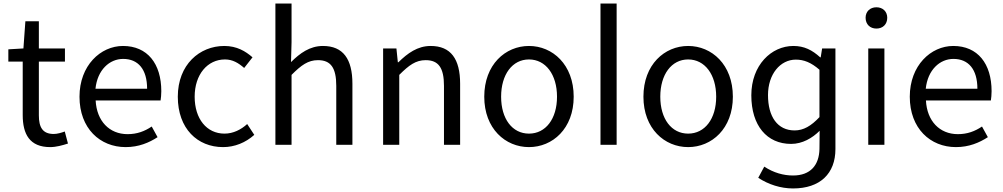

<svg xmlns="http://www.w3.org/2000/svg" viewBox="-20 -816 5650 1082"><path d="M263 13C296 13 332 3 363 -7L345 -75C327 -68 302 -61 283 -61C220 -61 199 -99 199 -166V-469H346V-543H199V-696H123L112 -543L27 -538V-469H108V-168C108 -60 147 13 263 13Z M688 13C762 13 820 -12 868 -43L835 -103C795 -76 752 -60 699 -60C596 -60 525 -134 519 -250H885C887 -263 889 -282 889 -302C889 -457 811 -557 673 -557C547 -557 428 -447 428 -271C428 -92 544 13 688 13ZM518 -316C529 -422 597 -484 674 -484C759 -484 809 -425 809 -316Z M1237 13C1302 13 1364 -12 1413 -56L1373 -117C1339 -86 1295 -63 1245 -63C1145 -63 1077 -146 1077 -271C1077 -396 1149 -481 1248 -481C1291 -481 1324 -461 1356 -433L1403 -493C1364 -527 1315 -557 1244 -557C1105 -557 982 -452 982 -271C982 -91 1093 13 1237 13Z M1532 0H1623V-394C1678 -449 1716 -477 1772 -477C1844 -477 1875 -434 1875 -332V0H1966V-344C1966 -483 1914 -557 1800 -557C1726 -557 1670 -516 1620 -466L1623 -578V-796H1532Z M2139 0H2230V-394C2285 -449 2323 -477 2379 -477C2451 -477 2482 -434 2482 -332V0H2573V-344C2573 -483 2521 -557 2407 -557C2333 -557 2277 -516 2225 -465H2222L2214 -543H2139Z M2961 13C3094 13 3213 -91 3213 -271C3213 -452 3094 -557 2961 -557C2828 -557 2709 -452 2709 -271C2709 -91 2828 13 2961 13ZM2961 -63C2867 -63 2804 -146 2804 -271C2804 -396 2867 -481 2961 -481C3055 -481 3119 -396 3119 -271C3119 -146 3055 -63 2961 -63Z M3364 0H3455V-796H3364Z M3858 13C3991 13 4110 -91 4110 -271C4110 -452 3991 -557 3858 -557C3725 -557 3606 -452 3606 -271C3606 -91 3725 13 3858 13ZM3858 -63C3764 -63 3701 -146 3701 -271C3701 -396 3764 -481 3858 -481C3952 -481 4016 -396 4016 -271C4016 -146 3952 -63 3858 -63Z M4449 246C4602 246 4688 162 4688 24V-543H4613L4605 -493H4602C4557 -534 4512 -557 4451 -557C4327 -557 4214 -449 4214 -279C4214 -108 4302 -5 4438 -5C4502 -5 4558 -38 4599 -79L4598 24C4596 114 4548 173 4449 173C4396 173 4340 158 4287 123L4253 186C4311 224 4380 246 4449 246ZM4458 -81C4362 -81 4308 -158 4308 -280C4308 -398 4377 -480 4465 -480C4510 -480 4551 -464 4598 -423V-156C4551 -106 4508 -81 4458 -81Z M4919 -655C4955 -655 4980 -679 4980 -716C4980 -751 4955 -775 4919 -775C4883 -775 4858 -751 4858 -716C4858 -679 4883 -655 4919 -655ZM4873 0H4964V-543H4873Z M5367 13C5441 13 5499 -12 5547 -43L5514 -103C5474 -76 5431 -60 5378 -60C5275 -60 5204 -134 5198 -250H5564C5566 -263 5568 -282 5568 -302C5568 -457 5490 -557 5352 -557C5226 -557 5107 -447 5107 -271C5107 -92 5223 13 5367 13ZM5197 -316C5208 -422 5276 -484 5353 -484C5438 -484 5488 -425 5488 -316Z"/></svg>

Font: DAIFUKU Sans JP
Style: Regular
Weight: 400
Designer: Original font ‘Source Han Sans JP’ : Ryoko NISHIZUKA  (kana, bopomofo & ideographs); Paul D. Hunt (Latin, Greek & Cyrill
Foundry: Daifuku
Version: Version 1.001